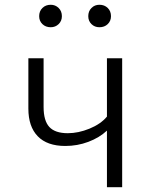

<svg xmlns="http://www.w3.org/2000/svg" viewBox="-20 -782 655 802"><path d="M490.3 -538.5V0H426.7V-236.4Q394.9 -206.7 349 -189.5Q303.1 -172.3 252.8 -172.3Q176.9 -172.3 137.7 -212.8Q98.5 -253.3 98.5 -328.2V-538.5H162.1V-335.4Q162.1 -277.4 186.2 -251.5Q210.3 -225.6 263.1 -225.6Q307.2 -225.6 353.8 -244.6Q400.5 -263.6 426.7 -294.9V-538.5ZM143.6 -714.4Q143.6 -735.4 157.2 -748.7Q170.8 -762.1 191.8 -762.1Q211.3 -762.1 224.9 -748.7Q238.5 -735.4 238.5 -714.4Q238.5 -694.4 224.9 -681.3Q211.3 -668.2 191.8 -668.2Q170.8 -668.2 157.2 -681.3Q143.6 -694.4 143.6 -714.4ZM348.7 -714.4Q348.7 -735.4 362.1 -748.7Q375.4 -762.1 395.4 -762.1Q416.4 -762.1 430 -748.7Q443.6 -735.4 443.6 -714.4Q443.6 -694.4 430 -681.3Q416.4 -668.2 395.4 -668.2Q375.4 -668.2 362.1 -681.3Q348.7 -694.4 348.7 -714.4Z"/></svg>

Font: Fira Code Fixed Light
Style: Regular
Weight: 300
Monospace: yes
Designer: Carrois Corporate, Edenspiekermann AG, Nikita Prokopov
Foundry: Carrois Corporate, Edenspiekermann AG, Nikita Prokopov
Version: Version 5.002